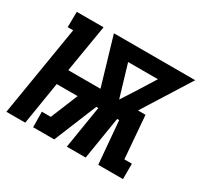

<svg xmlns="http://www.w3.org/2000/svg" viewBox="-139 -670 861 820"><g transform="rotate(30 291.5 -260.0)"><path d="M-24 0 49 -444H22L23 -520H155L116 -286H275L206 -520H607L460 -286H497L514 -76H551V0H429L411 -210H401L367 0H274L308 -210H298L212 0H108L107 -76H151L206 -210H103L69 0ZM367 -286 417 -364 467 -444H320Z"/></g></svg>

Font: Iosevka HT Extrabold Extended
Style: Italic
Weight: 800
Width: 7
Italic angle: -9°
Monospace: yes
Designer: Belleve Invis
Foundry: Belleve Invis
Version: Version 32.3.0; ttfautohint (v1.8.4)